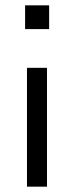

<svg xmlns="http://www.w3.org/2000/svg" viewBox="-20 -699 279 719"><path d="M81 0V-445H156V0ZM74 -590V-679H164V-590Z"/></svg>

Font: CMU Sans Serif
Style: Medium
Weight: 500
Version: Version 0.7.0